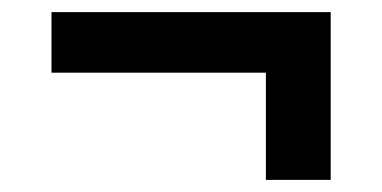

<svg xmlns="http://www.w3.org/2000/svg" viewBox="-20 -421 630 317"><path d="M526 -124H419V-301H65V-401H526Z"/></svg>

Font: APTA Sans SemiBold
Style: Bold
Weight: 600
Version: Version 7.200